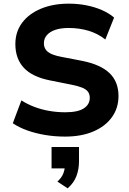

<svg xmlns="http://www.w3.org/2000/svg" viewBox="-20 -736 705 1050"><path d="M336 11Q279 11 226 2Q173 -7 128.5 -23Q84 -39 50 -62L97 -187Q130 -166 168 -151.5Q206 -137 249 -129.5Q292 -122 336 -122Q406 -122 438.5 -143.5Q471 -165 471 -201Q471 -221 461 -234.5Q451 -248 428.5 -257Q406 -266 370 -273L255 -296Q157 -315 110.5 -365Q64 -415 64 -495Q64 -562 101 -611.5Q138 -661 204 -688.5Q270 -716 356 -716Q406 -716 452 -707Q498 -698 537 -681Q576 -664 604 -640L556 -520Q516 -552 465 -567.5Q414 -583 355 -583Q313 -583 283 -573Q253 -563 236.5 -544Q220 -525 220 -499Q220 -470 241.5 -452.5Q263 -435 316 -425L430 -403Q530 -383 579 -336Q628 -289 628 -211Q628 -145 592 -95Q556 -45 490.5 -17Q425 11 336 11ZM350 294 294 257Q317 236 326 213Q335 190 335 167L367 185H262V68H412V146Q412 190 398 227Q384 264 350 294Z"/></svg>

Font: Nunito Sans 10pt ExtraBold
Style: Regular
Weight: 800
Designer: Vernon Adams
Foundry: Vernon Adams
Version: Version 3.101;gftools[0.9.27]